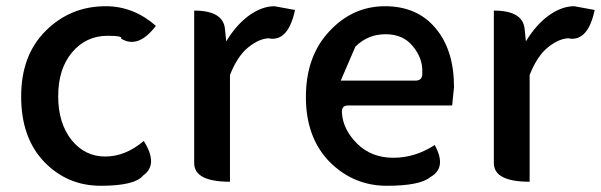

<svg xmlns="http://www.w3.org/2000/svg" viewBox="-20 -584 1931 617"><path d="M442 -131Q490 -55 440 -20Q413 13 304 13Q196 13 122 -64Q48 -141 48 -274Q48 -407 127 -485Q206 -564 320 -564Q409 -564 481 -501Q424 -426 369 -460Q376 -469 326 -469Q256 -469 211 -415Q167 -362 167 -275Q167 -188 210 -134Q253 -81 318 -81Q383 -81 442 -131Z M719 0Q604 0 604 -60V-550Q698 -550 703 -490L707 -451Q739 -504 780 -534Q822 -564 862 -564L928 -552Q907 -452 847 -460L846 -461Q814 -461 778 -432Q743 -404 719 -343V0Z M1377 -118Q1417 -45 1363 -15Q1330 13 1223 13Q1116 13 1039 -64Q963 -142 963 -272Q963 -403 1038 -483Q1113 -564 1217 -564Q1321 -564 1380 -493Q1439 -423 1439 -304L1433 -245H1098Q1076 -245 1079 -219Q1083 -167 1128 -122Q1174 -77 1244 -77Q1314 -77 1377 -118ZM1075 -325H1316Q1339 -325 1337 -352Q1339 -396 1307 -435Q1276 -474 1219 -474Q1162 -474 1122 -434Z M1682 0Q1567 0 1567 -60V-550Q1661 -550 1666 -490L1670 -451Q1702 -504 1743 -534Q1785 -564 1825 -564L1891 -552Q1870 -452 1810 -460L1809 -461Q1777 -461 1741 -432Q1706 -404 1682 -343V0Z"/></svg>

Font: Swei Half Moon CJK TC
Style: Medium
Weight: 500
Version: Version 2.125